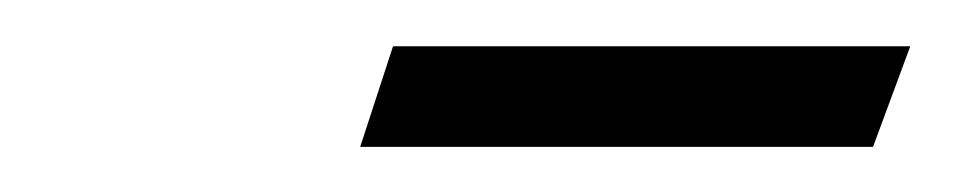

<svg xmlns="http://www.w3.org/2000/svg" viewBox="-20 -626 414 83"><path d="M135.7 -562.5 149.9 -606H373.5L357.4 -562.5Z"/></svg>

Font: Elstob 10pt
Style: Italic
Weight: 400
Italic angle: -20°
Designer: Peter S. Baker
Version: Version 1.015